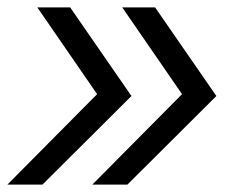

<svg xmlns="http://www.w3.org/2000/svg" viewBox="-21 -540 641 520"><path d="M94 -40H-1L242 -285L80 -520H169L335 -280ZM324 -40H229L472 -285L310 -520H399L565 -280Z"/></svg>

Font: JetBrains Mono Semi Light
Style: Italic
Weight: 350
Italic angle: -9°
Monospace: yes
Designer: Philipp Nurullin, Konstantin Bulenkov
Foundry: JetBrains
Version: 2.002